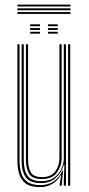

<svg xmlns="http://www.w3.org/2000/svg" viewBox="-20 -788 376 815"><path d="M150.2 6.2Q109 6.2 88.4 -9.9Q67.8 -26 60.8 -51.6Q53.8 -77.2 53.8 -106V-600H62.8V-107.2Q62.8 -79.8 69.2 -55.8Q75.8 -31.8 95 -17Q114.2 -2.2 152.2 -2.2Q184.5 -2.2 208.5 -18.6Q232.5 -35 245 -64.2H248L242.5 -9.2V0H233.2V-5.2L239.8 -45H237.8Q225 -21.5 202.2 -7.6Q179.5 6.2 150.2 6.2ZM269 0V-600H278.2V0ZM157.8 -28Q115.2 -28 102.6 -51.8Q90 -75.5 90 -109.5V-600H99.2V-110Q99.2 -77.8 110.5 -57Q121.8 -36.2 158.8 -36.2Q197.5 -36.2 214.9 -61.1Q232.2 -86 232.2 -114.5V-600H241.8V-114.8Q241.8 -84 221.9 -56Q202 -28 157.8 -28ZM154 -10.8Q107.8 -10.8 89.8 -35.2Q71.8 -59.8 71.8 -107.5V-600H81V-108.2Q81 -64.8 97.1 -41.9Q113.2 -19 156.5 -19Q189 -19 209.9 -34.2Q230.8 -49.5 240.8 -71.9Q250.8 -94.2 250.8 -115.5V-600H260V0H250.8V-22.2L253.5 -87.8H250.5Q242.2 -56.5 217.2 -33.5Q192.2 -10.5 154 -10.8ZM183.5 -676.8V-684.8H225.2V-676.8ZM108 -676.8V-684.8H149.8V-676.8ZM108 -660.8V-668.8H149.8V-660.8ZM183.5 -660.8V-668.8H225.2V-660.8ZM108 -645V-653H149.8V-645ZM183.5 -645V-653H225.2V-645ZM279.2 -760.5H54V-768.5H279.2ZM279.2 -744.5H54V-752.5H279.2ZM279.2 -728.8H54V-736.8H279.2Z"/></svg>

Font: Big Shoulders Inline Display Light
Style: Regular
Weight: 300
Designer: Patric King
Foundry: XO Type Co
Version: Version 1.000